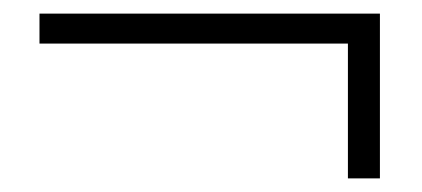

<svg xmlns="http://www.w3.org/2000/svg" viewBox="-20 -443 620 282"><path d="M38 -379H491V-181H538V-423H38Z"/></svg>

Font: Source Han Serif KR
Style: Regular
Weight: 400
Designer: Ryoko NISHIZUKA 西塚涼子 (kana & ideographs); Frank Grießhammer (Latin, Greek & Cyrillic); Wenlong ZHANG 张文龙 (bopomofo); San
Foundry: Adobe
Version: Version 2.001;hotconv 1.1.0;makeotfexe 2.6.0